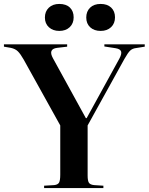

<svg xmlns="http://www.w3.org/2000/svg" viewBox="-33 -955 755 975"><path d="M191 0V-12L242 -15Q261 -17 267 -28Q273 -39 273 -68V-318L87 -653Q71 -681 58 -694Q45 -707 22 -712L-13 -718V-730H308V-718L257 -712Q210 -706 236 -659L403 -355H407L573 -657Q586 -681 582 -693.5Q578 -706 555 -710L497 -719V-730H702V-718L658 -711Q640 -709 628.5 -698.5Q617 -688 599 -656L412 -318V-64Q412 -37 418.5 -27Q425 -17 445 -15L492 -12V0ZM478 -798Q445 -798 425 -816.5Q405 -835 405 -866Q405 -897 424.5 -916Q444 -935 478 -935Q512 -935 531.5 -916.5Q551 -898 551 -867Q551 -836 531 -817Q511 -798 478 -798ZM268 -798Q236 -798 215.5 -816.5Q195 -835 195 -866Q195 -897 215 -916Q235 -935 268 -935Q303 -935 322 -916.5Q341 -898 341 -867Q341 -836 321 -817Q301 -798 268 -798Z"/></svg>

Font: Literata 72pt SemiBold
Style: Regular
Weight: 600
Designer: Latin by Veronika Burian and Jose Scaglione. Greek by Irene Vlachou. Cyrillic by Vera Evstafieva.
Foundry: TypeTogether
Version: Version 3.002